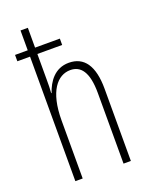

<svg xmlns="http://www.w3.org/2000/svg" viewBox="-143 -835 710 910"><g transform="rotate(-20 212.0 -380.0)"><path d="M113 -760H76V-660H12V-628H76V0H113V-293C113 -440 168 -503 233 -503C285 -503 319 -463 319 -356V0H356V-364C356 -480 315 -538 238 -538C166 -538 130 -482 113 -431H111C113 -453 113 -470 113 -500V-628H238V-660H113Z"/></g></svg>

Font: Noto Sans Georgian ExtraCondensed ExtraLight
Style: Regular
Weight: 200
Width: 2
Designer: Monotype Design Team, Akaki Razmadze
Foundry: Google LLC
Version: Version 2.005